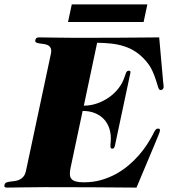

<svg xmlns="http://www.w3.org/2000/svg" viewBox="-76 -850 800 872"><path d="M593.3 -830.1 576.2 -750H232.9L250 -830.1ZM154.8 -604Q158.7 -621.6 154.5 -630.9Q150.4 -640.1 141.8 -644.5Q133.3 -648.9 122.8 -650.1Q112.3 -651.4 103 -652.8Q93.8 -654.3 88.1 -657.2Q82.5 -660.2 84.5 -668Q85.9 -674.8 89.8 -677.5Q93.8 -680.2 102.1 -680.2Q131.3 -680.2 173.6 -679.2Q215.8 -678.2 270.5 -678.2Q367.7 -678.2 460.7 -678.7Q553.7 -679.2 647 -680.2L663.1 -499Q663.6 -492.7 664.3 -485.1Q665 -477.5 665.8 -470.9Q666.5 -464.4 667 -459.2Q667.5 -454.1 667 -452.1Q666 -447.3 662.1 -444.1Q658.2 -440.9 653.3 -440.9Q646.5 -440.9 642.6 -453.1Q638.7 -465.3 632.8 -484.4Q627 -503.4 616.5 -527.1Q606 -550.8 585.9 -574.2Q563.5 -599.6 539.6 -615.2Q515.6 -630.9 488.5 -639.6Q461.4 -648.4 430.9 -651.9Q400.4 -655.3 365.2 -655.8L304.7 -370.1Q335.9 -370.1 365.2 -380.4Q394.5 -390.6 419.2 -408Q443.8 -425.3 461.9 -448.5Q480 -471.7 488.8 -498Q492.7 -510.3 496.6 -519.5Q500.5 -528.8 508.8 -528.8Q513.2 -528.8 515.4 -526.6Q517.6 -524.4 515.6 -516.1L445.8 -188Q443.8 -179.7 440.9 -177.2Q438 -174.8 433.6 -174.8Q429.2 -174.8 427.5 -177.5Q425.8 -180.2 425.5 -184.6Q425.3 -189 425.8 -194.6Q426.3 -200.2 426.8 -206.1Q429.2 -237.8 421.4 -263.7Q413.6 -289.6 396.7 -307.9Q379.9 -326.2 355.2 -336.2Q330.6 -346.2 299.3 -346.2L244.1 -85.9Q240.7 -68.8 241.5 -56.6Q242.2 -44.4 249 -36.9Q255.9 -29.3 269.3 -25.6Q282.7 -22 304.7 -22Q346.2 -22 382.6 -32.2Q418.9 -42.5 450.2 -59.6Q481.4 -76.7 507.6 -98.9Q533.7 -121.1 554.7 -145Q575.7 -168.9 591.3 -193.1Q606.9 -217.3 617.7 -237.8Q622.1 -247.1 625.2 -252.7Q628.4 -258.3 631.1 -261.2Q633.8 -264.2 636.5 -265.1Q639.2 -266.1 642.6 -266.1Q647 -266.1 649.2 -263.4Q651.4 -260.7 650.4 -256.8Q649.9 -253.4 648.9 -250.5Q647.9 -247.6 645.8 -241.7Q643.6 -235.8 639.6 -226.3Q635.7 -216.8 628.9 -200.2L543.9 2Q440.4 1 337.4 0.5Q234.4 0 127 0Q71.8 0 28.8 1Q-14.2 2 -43.5 2Q-51.8 2 -54.4 -0.5Q-57.1 -2.9 -55.7 -9.8Q-54.2 -18.1 -47.1 -21Q-40 -23.9 -30.5 -25.1Q-21 -26.4 -10 -27.6Q1 -28.8 11.5 -33.4Q22 -38.1 30 -47.4Q38.1 -56.6 42 -74.2Z"/></svg>

Font: XB Zar
Style: Bold Italic
Weight: 700
Italic angle: -12°
Designer: Behnam
Foundry: Irmug
Version: Version 8.005 2009